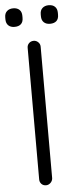

<svg xmlns="http://www.w3.org/2000/svg" viewBox="-60 -896 373 927"><g transform="rotate(-5 126.5 -432.5)"><path d="M157 -31Q156 -18 146.5 -9Q137 0 125 0Q111 0 102.5 -9Q94 -18 94 -31V-669Q94 -682 103 -691Q112 -700 126 -700Q138 -700 147.5 -691Q157 -682 157 -669ZM212 -775Q193 -775 182 -785.5Q171 -796 171 -815V-825Q171 -844 182.5 -854.5Q194 -865 213 -865Q232 -865 243 -854.5Q254 -844 254 -825V-815Q254 -795 243 -785Q232 -775 212 -775ZM40 -775Q21 -775 10 -785.5Q-1 -796 -1 -815V-825Q-1 -844 10.5 -854.5Q22 -865 41 -865Q60 -865 71 -854.5Q82 -844 82 -825V-815Q82 -795 71 -785Q60 -775 40 -775Z"/></g></svg>

Font: Quicksand Light
Style: Regular
Weight: 400
Version: Version 3.004